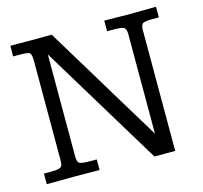

<svg xmlns="http://www.w3.org/2000/svg" viewBox="-95 -735 893 845"><g transform="rotate(-15 352.0 -312.5)"><path d="M507.8 4.9 171.9 -548.8Q171.4 -548.8 171.1 -548.8Q170.9 -548.8 170.9 -548.8V-85.4Q170.9 -58.1 183.1 -53.2Q195.3 -48.3 232.9 -48.3H259.3V0Q232.9 0 209 -0.5Q185.1 -1 147.9 -1Q108.4 -1 78.9 -0.5Q49.3 0 18.6 0V-48.3H49.8Q77.6 -48.3 88.9 -52.2Q100.1 -56.2 102.3 -64.9Q104.5 -73.7 104.5 -88.4V-541.5Q104.5 -570.8 95 -576.2Q85.4 -581.5 51.3 -581.5H21Q21 -585.9 21 -592.3Q21 -598.6 21.2 -605.7Q21.5 -612.8 21.5 -619.1Q21.5 -625.5 21.5 -629.9Q21.5 -629.9 33.7 -629.9Q45.9 -629.9 62.7 -629.9Q79.6 -629.9 94.5 -629.6Q109.4 -629.4 114.3 -629.4Q124 -629.4 136.2 -629.4Q148.4 -629.4 161.6 -629.6Q174.8 -629.9 187.3 -629.9Q199.7 -629.9 210 -629.9Q210 -629.9 227.5 -600.6Q245.1 -571.3 274.4 -523.4Q303.7 -475.6 338.4 -418Q373 -360.4 407.7 -303Q442.4 -245.6 471.7 -197.8Q501 -149.9 518.6 -120.6Q536.1 -91.3 536.1 -91.3V-546.4Q535.6 -571.8 523.4 -576.7Q511.2 -581.5 474.6 -581.5H449.2V-629.9Q487.8 -629.9 514.2 -629.2Q540.5 -628.4 562 -628.4Q567.4 -628.4 586.7 -628.7Q606 -628.9 628.9 -629.2Q651.9 -629.4 668.5 -629.6Q685.1 -629.9 685.1 -629.9V-581.5H654.3Q615.7 -581.5 609.1 -573Q602.5 -564.5 602.5 -547.4Q602.5 -547.9 602.5 -518.1Q602.5 -488.3 602.5 -439Q602.5 -389.6 602.5 -330.8Q602.5 -272 602.5 -212.9Q602.5 -153.8 602.5 -104.5Q602.5 -55.2 602.5 -25.1Q602.5 4.9 602.5 4.9Z"/></g></svg>

Font: Kameron
Style: Regular
Weight: 400
Designer: Vernon Adams
Foundry: Vernon Adams
Version: Version 1.100